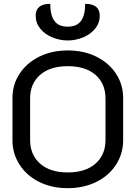

<svg xmlns="http://www.w3.org/2000/svg" viewBox="-20 -972 707 1001"><path d="M45 -241V-461Q45 -531 82 -587.5Q119 -644 184.5 -676.5Q250 -709 333 -709Q417 -709 482.5 -676.5Q548 -644 585 -587.5Q622 -531 622 -461V-241Q622 -171 585 -113.5Q548 -56 482 -23.5Q416 9 333 9Q250 9 184.5 -23.5Q119 -56 82 -113.5Q45 -171 45 -241ZM530 -242V-459Q530 -536 478 -581.5Q426 -627 333 -627Q241 -627 189 -581.5Q137 -536 137 -459V-242Q137 -165 189 -119Q241 -73 333 -73Q426 -73 478 -119Q530 -165 530 -242ZM166 -890Q166 -952 242 -952Q242 -892 264 -862.5Q286 -833 333 -833Q380 -833 402 -862.5Q424 -892 424 -952Q500 -952 500 -890Q500 -852 476 -822.5Q452 -793 413 -777Q374 -761 333 -761Q292 -761 253 -777Q214 -793 190 -822.5Q166 -852 166 -890Z"/></svg>

Font: K2D
Style: Regular
Weight: 400
Version: Version 1.000; ttfautohint (v1.6)